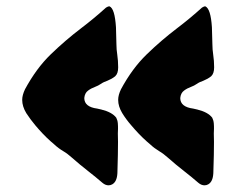

<svg xmlns="http://www.w3.org/2000/svg" viewBox="-20 -545 732 595"><path d="M336.9 -308.6C329.6 -302.7 321.3 -298.3 313 -294.9C305.7 -292.5 298.3 -289.1 292 -284.7C287.1 -281.2 281.2 -278.3 274.9 -275.9C266.6 -272.9 259.3 -269 252.9 -264.2C246.1 -259.3 242.2 -251.5 241.2 -241.2C241.2 -223.1 254.4 -211.9 281.2 -208.5C281.2 -208.5 293.9 -205.6 293.9 -205.6C315.9 -200.2 331.5 -191.9 340.3 -180.2C342.8 -175.3 344.7 -169.4 345.2 -162.1C345.7 -156.7 345.7 -151.4 345.7 -146C345.7 -146 345.2 -131.3 345.2 -131.3C345.2 -131.3 345.7 -105.5 345.7 -105.5C345.7 -83.5 345.2 -51.3 343.8 -8.3C342.8 9.8 337.4 21 327.6 26.4C324.2 28.3 320.3 29.3 316.4 29.3C310.1 29.3 303.7 26.9 297.4 21.5C283.2 9.3 269 -2.4 254.4 -13.7C236.8 -27.3 219.2 -42 202.1 -57.1C193.8 -64.5 185.1 -71.3 175.8 -76.7C166 -82.5 156.7 -89.4 147.9 -97.7C147.9 -97.7 137.2 -106.9 137.2 -106.9C120.1 -122.1 104.5 -138.7 89.4 -156.7C79.1 -168.9 69.8 -181.6 61.5 -194.3C53.2 -208 48.8 -221.7 48.8 -235.4C48.8 -245.6 51.8 -256.3 57.6 -268.6C80.6 -311 106.9 -347.2 137.2 -376.5C167.5 -405.8 198.7 -432.6 231.4 -457.5C257.8 -477.5 283.7 -499 308.6 -521.5C312.5 -523.9 315.9 -525.4 319.3 -525.4C330.6 -520.5 336.9 -499 339.4 -460.4C339.4 -460.4 340.8 -407.7 340.8 -407.7C340.8 -396.5 341.8 -386.2 343.3 -376.5C345.2 -363.3 346.2 -349.6 346.2 -336.4C346.2 -323.7 343.3 -314.5 336.9 -308.6ZM634.3 -308.6C627 -302.7 618.7 -298.3 610.4 -294.9C603 -292.5 595.7 -289.1 589.4 -284.7C584.5 -281.2 578.6 -278.3 572.3 -275.9C564 -272.9 556.6 -269 550.3 -264.2C543.5 -259.3 539.6 -251.5 538.6 -241.2C538.6 -223.1 551.8 -211.9 578.6 -208.5C578.6 -208.5 591.3 -205.6 591.3 -205.6C613.3 -200.2 628.9 -191.9 637.7 -180.2C640.1 -175.3 642.1 -169.4 642.6 -162.1C643.1 -156.7 643.1 -151.4 643.1 -146C643.1 -146 642.6 -131.3 642.6 -131.3C642.6 -131.3 643.1 -105.5 643.1 -105.5C643.1 -83.5 642.6 -51.3 641.1 -8.3C640.1 9.8 634.8 21 625 26.4C621.6 28.3 617.7 29.3 613.8 29.3C607.4 29.3 601.1 26.9 594.7 21.5C580.6 9.3 566.4 -2.4 551.8 -13.7C534.2 -27.3 516.6 -42 499.5 -57.1C491.2 -64.5 482.4 -71.3 473.1 -76.7C463.4 -82.5 454.1 -89.4 445.3 -97.7C445.3 -97.7 434.6 -106.9 434.6 -106.9C417.5 -122.1 401.9 -138.7 386.7 -156.7C376 -168.9 366.7 -181.6 358.9 -194.3C350.6 -208 346.2 -221.7 346.2 -235.4C346.2 -245.6 349.1 -256.3 355 -268.6C377.9 -311 404.3 -347.2 434.6 -376.5C464.8 -405.8 496.1 -432.6 528.8 -457.5C555.2 -477.5 581.1 -499 606 -521.5C609.9 -523.9 613.3 -525.4 616.2 -525.4C627.4 -520.5 634.3 -499 636.7 -460.4C636.7 -460.4 638.2 -407.7 638.2 -407.7C638.2 -396.5 639.2 -386.2 640.6 -376.5C642.6 -363.3 643.6 -349.6 643.6 -336.4C643.6 -323.7 640.6 -314.5 634.3 -308.6Z"/></svg>

Font: Kaph
Style: Regular
Weight: 400
Designer: GGBotNet
Foundry: f0n7.com